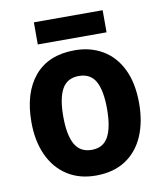

<svg xmlns="http://www.w3.org/2000/svg" viewBox="-81 -777 734 855"><g transform="rotate(-10 285.5 -350.0)"><path d="M529 -274Q529 -189 501 -125Q473 -61 418.5 -25.5Q364 10 284 10Q210 10 155.5 -25Q101 -60 71.5 -124Q42 -188 42 -274Q42 -406 105 -481Q168 -556 287 -556Q358 -556 413 -523.5Q468 -491 498.5 -428Q529 -365 529 -274ZM186 -274Q186 -191 209.5 -148.5Q233 -106 286 -106Q338 -106 361 -148.5Q384 -191 384 -274Q384 -357 361 -398.5Q338 -440 285 -440Q233 -440 209.5 -398.5Q186 -357 186 -274ZM441 -710V-610H130V-710Z"/></g></svg>

Font: Noto Sans Ethiopic SemiCondensed
Style: Bold
Weight: 700
Width: 4
Designer: Monotype Design Team
Foundry: Monotype Imaging Inc.
Version: Version 2.102; ttfautohint (v1.8.4.7-5d5b)